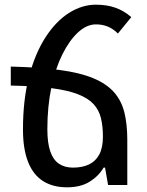

<svg xmlns="http://www.w3.org/2000/svg" viewBox="-20 -789 629 819"><path d="M523 -192V0H441L428 -74H422Q401 -38 362.5 -14Q324 10 266 10Q205 10 163 -17Q121 -44 99.5 -99Q78 -154 78 -237Q78 -364 104 -463Q130 -562 174.5 -630.5Q219 -699 274.5 -734Q330 -769 389 -769Q436 -769 472.5 -756Q509 -743 540 -716L483 -646Q463 -666 440 -675.5Q417 -685 389 -685Q350 -685 313 -651Q276 -617 246 -557Q216 -497 199 -415.5Q182 -334 182 -238Q182 -179 194.5 -143Q207 -107 231.5 -90.5Q256 -74 291 -74Q331 -74 359.5 -87.5Q388 -101 403.5 -130Q419 -159 419 -206Q419 -251 410.5 -285.5Q402 -320 379 -345Q356 -370 312.5 -387Q269 -404 199 -413Q129 -422 26 -424V-505Q148 -502 234.5 -490.5Q321 -479 377.5 -455.5Q434 -432 466 -396Q498 -360 510.5 -309.5Q523 -259 523 -192Z"/></svg>

Font: Noto Sans Armenian Medium
Style: Regular
Weight: 500
Designer: Monotype Design Team
Foundry: Monotype Imaging Inc.
Version: Version 2.007